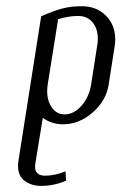

<svg xmlns="http://www.w3.org/2000/svg" viewBox="-20 -404 396 624"><path d="M38.6 134.8Q38.6 127 40 118.2L113.8 -351.1Q156.2 -369.6 183.8 -376.7Q211.4 -383.8 246.1 -383.8Q293.5 -383.8 324 -353.3Q354.5 -322.8 354.5 -276.4Q354.5 -266.1 353 -255.9L333 -127.9Q324.7 -76.2 280.8 -38.1Q236.8 0 185.1 0Q147.9 0 119.1 -21L95.2 125Q95.2 126.5 94.5 130.6Q93.8 134.8 93.8 136.7Q93.8 167 127 167Q158.2 167 192.9 152.8L194.8 183.1Q155.8 200.2 113.8 200.2Q83 200.2 60.8 184.3Q38.6 168.5 38.6 134.8ZM133.3 -108.4Q133.3 -75.7 148.9 -54Q164.6 -32.2 189.9 -32.2Q219.7 -32.2 244.4 -59.8Q269 -87.4 275.9 -127.9L295.9 -255.9Q297.9 -265.6 297.9 -277.8Q297.9 -311 280.8 -331.5Q263.7 -352.1 233.9 -352.1Q203.1 -352.1 168.9 -341.8L134.8 -127.9Q133.3 -117.7 133.3 -108.4Z"/></svg>

Font: Gawaa
Style: Italic
Weight: 400
Designer: T. Christopher White
Version: Version 1.0